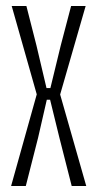

<svg xmlns="http://www.w3.org/2000/svg" viewBox="-20 -620 324 640"><path d="M17 0 102.5 -305.5 19 -600H68L101.5 -468.5L135 -326.5H148L182.5 -468.5L217 -600H265.5L180.5 -305L267.5 0H219L178 -161L147 -287.5H136L107 -161L66 0Z"/></svg>

Font: Big Shoulders Text Thin ExtraLight
Style: Regular
Weight: 250
Version: Version 2.002